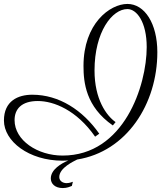

<svg xmlns="http://www.w3.org/2000/svg" viewBox="-49 -781 819 975"><path d="M316 163 321 142C316 144 303 149 289 149C270 149 252 138 252 118C252 71 326 38 343 29C594 -11 750 -253 750 -516C750 -661 686 -761 598 -761C509 -761 375 -661 375 -446C375 -362 387 -239 524 -144L538 -161C491 -194 431 -277 431 -423C431 -620 521 -735 598 -735C646 -735 696 -668 696 -542C696 -347 581 9 269 9C142 9 25 -68 25 -171C25 -228 61 -268 143 -268C224 -268 340 -222 434 -87L455 -102C371 -222 251 -300 115 -300C42 -300 -29 -268 -29 -169C-29 -64 97 35 269 35C278 35 288 34 298 34C263 48 209 80 209 125C209 151 229 174 270 174C292 174 306 167 316 163Z"/></svg>

Font: Parisienne
Style: Regular
Weight: 400
Designer: Astigmatic (AOETI)
Foundry: Astigmatic (AOETI)
Version: Version 1.000